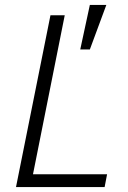

<svg xmlns="http://www.w3.org/2000/svg" viewBox="-20 -760 521 780"><path d="M412 -740 345 -559H306L345 -740ZM405 0H45L185 -698H243L114 -52H415Z"/></svg>

Font: IBM Plex Sans Light
Style: Italic
Weight: 300
Italic angle: -11.31°
Designer: Mike Abbink, Paul van der Laan, Pieter van Rosmalen
Foundry: Bold Monday
Version: Version 3.0